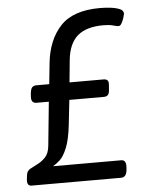

<svg xmlns="http://www.w3.org/2000/svg" viewBox="-51 -749 633 793"><g transform="rotate(-5 265.0 -353.0)"><path d="M48 0Q27 0 31 -30L33 -46Q35 -62 49 -70Q63 -78 80.5 -86.5Q98 -95 113 -111Q128 -127 131 -159L149 -339H98Q88 -339 82 -345Q76 -351 77 -367L78 -380Q80 -399 86.5 -405Q93 -411 103 -411H157L166 -498Q176 -593 228.5 -649.5Q281 -706 393 -706Q413 -706 435.5 -703.5Q458 -701 474 -694.5Q490 -688 490 -674Q490 -672 486.5 -660Q483 -648 477 -636.5Q471 -625 463 -625Q457 -625 441 -629.5Q425 -634 401 -634Q330 -634 293.5 -602.5Q257 -571 250 -503L241 -411H382Q393 -411 398.5 -405.5Q404 -400 402 -383L401 -369Q400 -351 394 -345Q388 -339 377 -339H234L223 -239Q216 -176 202 -142Q188 -108 172 -93.5Q156 -79 143 -72H426Q446 -72 445 -44L444 -30Q441 0 419 0Z"/></g></svg>

Font: Asap
Style: Italic
Weight: 400
Italic angle: -6°
Designer: Pablo Cosgaya
Foundry: Omnibus-Type
Version: Version 3.001; ttfautohint (v1.8.3)